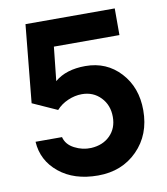

<svg xmlns="http://www.w3.org/2000/svg" viewBox="-84 -819 785 900"><g transform="rotate(-10 308.0 -369.0)"><path d="M48.8 -196.8H174.8Q183.6 -160.6 221.7 -140.9Q259.8 -121.1 300.8 -123Q356.9 -126 391.4 -160.4Q425.8 -194.8 425.8 -249Q425.8 -305.2 390.4 -342Q355 -378.9 300.8 -378.9Q267.6 -378.9 234.4 -364.5Q201.2 -350.1 179.2 -325.2L62 -377.9L98.1 -748H522.9V-621.1H210.9L193.8 -460Q248 -505.9 339.8 -505.9Q440.9 -505.9 506.3 -434.8Q571.8 -363.8 571.8 -254.9Q571.8 -138.7 498.3 -64.5Q424.8 9.8 310.8 9.8Q196.8 9.8 125.5 -48.6Q54.2 -106.9 48.8 -196.8Z"/></g></svg>

Font: Oakes Grotesk
Style: Bold
Weight: 700
Designer: Samuel Oakes
Foundry: Samuel Oakes
Version: Version 1.0 | wf-rip DC20170320